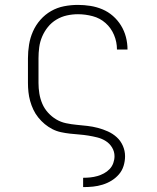

<svg xmlns="http://www.w3.org/2000/svg" viewBox="-20 -548 640 783"><path d="M319 215V177H320Q334 177 348.5 175.5Q363 174 377 170Q391 166 404 159Q417 152 427 141.5Q437 131 442 117Q447 103 447 89Q447 70 437 53.5Q427 37 411 27Q395 17 377 12.5Q359 8 340.5 5Q322 2 303 0.5Q284 -1 265.5 -3Q247 -5 228.5 -9Q210 -13 193.5 -21.5Q177 -30 162.5 -42Q148 -54 136 -69Q124 -84 116 -101Q108 -118 103 -136Q98 -154 96 -172.5Q94 -191 94 -210V-310Q94 -338 98.5 -366Q103 -394 114.5 -420Q126 -446 145 -467.5Q164 -489 188.5 -503Q213 -517 241 -522.5Q269 -528 298 -528Q323 -528 348.5 -524Q374 -520 397.5 -510Q421 -500 440.5 -483Q460 -466 473.5 -444Q487 -422 493.5 -397Q500 -372 500 -346H457Q457 -377 445 -405.5Q433 -434 410.5 -454Q388 -474 358 -482Q328 -490 298 -490Q275 -490 252.5 -485Q230 -480 210 -468Q190 -456 175.5 -438Q161 -420 152 -399Q143 -378 140 -355.5Q137 -333 137 -310V-210Q137 -188 140.5 -166.5Q144 -145 152.5 -125Q161 -105 176 -88.5Q191 -72 209.5 -61Q228 -50 249.5 -45.5Q271 -41 292.5 -39Q314 -37 336 -34.5Q358 -32 379 -26.5Q400 -21 420 -12Q440 -3 456 11.5Q472 26 481 46.5Q490 67 490 89Q490 109 484 128.5Q478 148 465 163Q452 178 435 188.5Q418 199 398.5 205Q379 211 359.5 213Q340 215 320 215Z"/></svg>

Font: Iosevka Etoile Extralight
Style: Regular
Weight: 200
Designer: Belleve Invis
Foundry: Belleve Invis
Version: Version 22.1.2; ttfautohint (v1.8.4)